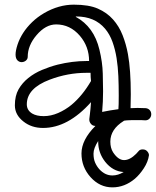

<svg xmlns="http://www.w3.org/2000/svg" viewBox="-20 -519 670 825"><path d="M620.1 147.9Q616.2 176.3 598.1 203.9Q580.1 231.4 559.6 249Q515.6 286.1 462.9 286.1Q408.7 286.1 369.1 242.2Q330.1 198.7 330.1 140.4Q330.1 82 390.1 22H389.2Q377.9 22 370.8 13.4Q363.8 4.9 363.8 -3.9V-7.8Q363.8 -8.8 366.2 -27.6Q368.7 -46.4 371.1 -80.1Q272 30.8 165 30.8Q115.7 30.8 81.1 3.4Q43.9 -25.4 43.9 -66.4Q43.9 -107.4 59.8 -135.3Q75.7 -163.1 101.6 -183.8Q127.4 -204.6 160.4 -218.5Q193.4 -232.4 227.5 -241.2Q291 -256.8 351.1 -256.8H362.8Q362.8 -318.8 323.2 -365.2Q281.2 -414.1 221.2 -414.1Q176.3 -414.1 137.2 -368.2Q99.1 -323.7 99.1 -274.9Q99.1 -265.1 91.1 -258.5Q83 -252 72.8 -252Q62.5 -252 54.7 -260Q46.9 -268.1 46.9 -284.7Q46.9 -301.3 55.2 -326.9Q63.5 -352.5 79.3 -377.2Q95.2 -401.9 117.9 -423.8Q140.6 -445.8 169.9 -462.9Q232.4 -499 297.1 -499Q361.8 -499 400.6 -481.9Q439.5 -464.8 465.6 -435.5Q491.7 -406.2 506.8 -367.7Q522 -329.1 529.8 -286.1Q542 -218.8 542 -113.8L541 -54.2L570.8 -55.2L606 -54.2Q616.7 -53.2 623.3 -45.9Q629.9 -38.6 629.9 -28.1Q629.9 -17.6 622.8 -9.8Q615.7 -2 605 -2H603Q594.7 -2.9 585.9 -2.9H568.8Q511.2 -2.9 511.2 1Q454.1 36.6 454.1 89.8Q454.1 116.7 465.8 135.3Q487.8 168.9 513.2 168.9Q538.1 168.9 564.9 142.1Q571.3 135.7 576.4 129.4Q581.5 123 593.5 123Q605.5 123 612.8 131.3Q620.1 139.6 620.1 147.9ZM371.1 -170.9Q369.1 -187.5 369.1 -206.1H351.1Q271 -206.1 193.8 -176.8Q95.2 -139.6 95.2 -70.8Q95.2 -45.4 118.2 -31.2Q137.2 -20 168 -20Q198.7 -20 229.7 -33.4Q260.7 -46.9 287.1 -68.4Q334 -107.4 371.1 -170.9ZM488.8 -49.8Q490.2 -64.5 490.2 -108.4Q490.2 -152.3 488.5 -192.1Q486.8 -231.9 481 -269Q475.1 -306.2 463.4 -338.9Q451.7 -371.6 431.6 -395.5Q387.2 -448.2 308.1 -448.2Q306.6 -448.2 306.2 -447.8Q305.7 -447.3 305.2 -446.8Q383.8 -404.3 407.2 -305.7Q420.4 -251.5 421.6 -202.9Q422.9 -154.3 422.9 -126.5Q422.9 -82.5 418.9 -38.1Q454.1 -45.4 488.8 -49.8ZM401.9 86.9Q381.8 118.2 381.8 141.1Q381.8 164.1 388.7 179.7Q395.5 195.3 406.7 208Q431.2 234.9 462.9 234.9Q487.3 234.9 511.2 220.2Q464.4 217.3 431.6 175.8Q401.9 137.7 401.9 89.8Z"/></svg>

Font: Ribeye Marrow
Style: Regular
Weight: 400
Designer: Astigmatic (AOETI)
Foundry: Astigmatic (AOETI)
Version: Version 1.000